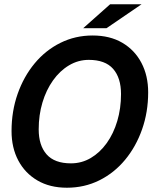

<svg xmlns="http://www.w3.org/2000/svg" viewBox="-20 -867 747 898"><path d="M293 11Q213 11 155 -23Q97 -57 65.5 -116.5Q34 -176 34 -254Q34 -347 62.5 -428Q91 -509 142 -570.5Q193 -632 262.5 -666.5Q332 -701 413 -701Q494 -701 552 -667Q610 -633 641.5 -573Q673 -513 673 -435Q673 -343 644.5 -262Q616 -181 565 -119.5Q514 -58 444.5 -23.5Q375 11 293 11ZM312 -103Q362 -103 404.5 -128Q447 -153 479 -197.5Q511 -242 528.5 -301Q546 -360 546 -427Q546 -503 509 -545Q472 -587 395 -587Q346 -587 303 -561.5Q260 -536 228 -491Q196 -446 178.5 -387.5Q161 -329 161 -262Q161 -187 198 -145Q235 -103 312 -103ZM369 -735 495 -847H642L478 -735Z"/></svg>

Font: Radio Canada Big Medium
Style: Italic
Weight: 500
Italic angle: -12°
Designer: Étienne Aubert Bonn
Foundry: Coppers and Brasses
Version: Version 1.001